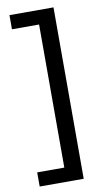

<svg xmlns="http://www.w3.org/2000/svg" viewBox="-96 -759 522 962"><g transform="rotate(-10 164.5 -278.0)"><path d="M25 86H163V-642H25V-714H249V158H25Z"/></g></svg>

Font: Noto Sans Ugaritic
Style: Regular
Weight: 400
Designer: Monotype Design Team
Foundry: Monotype Imaging Inc.
Version: Version 2.001; ttfautohint (v1.8.4.7-5d5b)